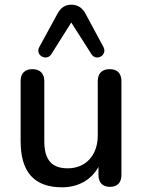

<svg xmlns="http://www.w3.org/2000/svg" viewBox="-20 -790 609 819"><path d="M344 -733C330 -758 310 -770 284 -770C259 -770 240 -758 226 -733L148 -590C128 -554 179 -527 199 -559L284 -694L370 -559C390 -527 440 -554 421 -590ZM245 9C313 9 369 -22 400 -78V-44C400 -11 418 7 449 7C481 7 498 -11 498 -44V-444C498 -477 480 -495 448 -495C415 -495 397 -477 397 -444V-212C397 -127 345 -72 269 -72C200 -72 169 -109 169 -187V-444C169 -477 150 -495 118 -495C86 -495 68 -477 68 -444V-188C68 -57 125 9 245 9Z"/></svg>

Font: Nunito SemiBold
Style: Regular
Weight: 600
Designer: Vernon Adams
Foundry: Vernon Adams
Version: Version 3.602